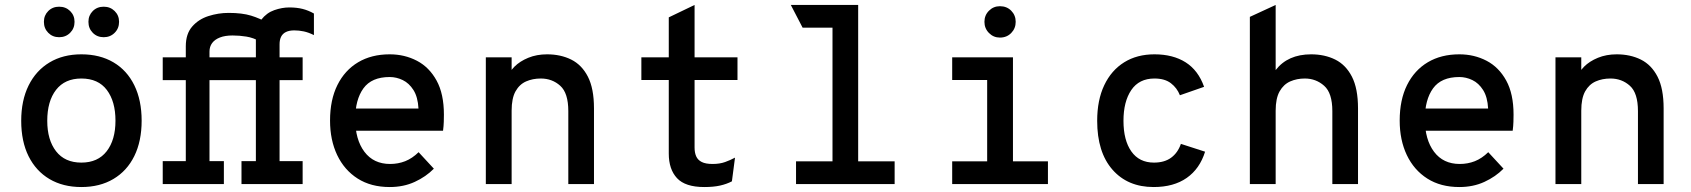

<svg xmlns="http://www.w3.org/2000/svg" viewBox="-20 -742 6816 774"><path d="M308 12Q234 12 179.5 -20.2Q125 -52.5 95.2 -112.2Q65.5 -172 65.5 -255Q65.5 -337 95.2 -397.2Q125 -457.5 179.5 -490.2Q234 -523 308 -523Q382.5 -523 437.2 -490.8Q492 -458.5 521.5 -398.2Q551 -338 551 -255.5Q551 -173 521.5 -113Q492 -53 437.2 -20.5Q382.5 12 308 12ZM308 -86.5Q374.5 -86.5 410 -132.2Q445.5 -178 445.5 -255.5Q445.5 -333 410.8 -379.2Q376 -425.5 308 -425.5Q241.5 -425.5 206 -379.8Q170.5 -334 170.5 -255Q170.5 -178 206 -132.2Q241.5 -86.5 308 -86.5ZM218.5 -592Q192 -592 174.5 -609.8Q157 -627.5 157 -654Q157 -680 174.5 -697.5Q192 -715 218.5 -715Q245 -715 262.8 -697.5Q280.5 -680 280.5 -654Q280.5 -627.5 262.8 -609.8Q245 -592 218.5 -592ZM398 -592Q371.5 -592 354 -609.8Q336.5 -627.5 336.5 -654Q336.5 -680 354 -697.5Q371.5 -715 398 -715Q424.5 -715 442.2 -697.5Q460 -680 460 -654Q460 -627.5 442.2 -609.8Q424.5 -592 398 -592Z M636 0V-92.5H729V-419H636V-511H729V-555.5Q729 -605.5 754.8 -635Q780.5 -664.5 820.2 -677.2Q860 -690 902 -690Q956 -690 992 -679Q1028 -668 1061.5 -648.5L1028 -575Q1001 -590 973.2 -594.5Q945.5 -599 917.5 -599Q887.5 -599 866.8 -591Q846 -583 835.2 -568.5Q824.5 -554 824.5 -534V-511H958.5V-419H824.5V-92.5H882.5V0ZM953.5 0V-92.5H1011.5V-419H898V-511H1011.5V-583Q1011.5 -634.5 1033.2 -662.5Q1055 -690.5 1086 -701.2Q1117 -712 1146 -712Q1176.5 -712 1200 -706Q1223.5 -700 1245.5 -687.5V-600.5Q1223.5 -611.5 1204.2 -615.5Q1185 -619.5 1166.5 -619.5Q1146 -619.5 1132.8 -613Q1119.5 -606.5 1113.2 -594Q1107 -581.5 1107 -563.5V-511H1200V-419H1107V-92.5H1200V0Z M1551 12Q1475.5 12 1421.8 -22.2Q1368 -56.5 1339.2 -117Q1310.5 -177.5 1310.5 -256Q1310.5 -339.5 1340.2 -399.2Q1370 -459 1423.8 -491Q1477.5 -523 1551 -523Q1611 -523 1660.8 -497Q1710.5 -471 1740 -417.2Q1769.5 -363.5 1769.5 -280Q1769.5 -267.5 1769 -250.8Q1768.5 -234 1766 -215H1390.5V-304.5H1667Q1664.5 -351 1646.8 -379Q1629 -407 1603.5 -419.2Q1578 -431.5 1551 -431.5Q1478 -431.5 1445 -385.8Q1412 -340 1412 -262Q1412 -179.5 1449 -130.2Q1486 -81 1552.5 -81Q1585 -81 1613.5 -92.2Q1642 -103.5 1667.5 -128.5L1729 -62Q1697 -29.5 1652 -8.8Q1607 12 1551 12Z M1938.5 0V-511H2042.5V-398.5L2028 -427Q2032 -451.5 2053.8 -473.2Q2075.5 -495 2109.5 -509Q2143.5 -523 2185.5 -523Q2240 -523 2282.8 -501.8Q2325.5 -480.5 2350 -432.8Q2374.5 -385 2374.5 -305V0H2271V-294Q2271 -367 2238.5 -396.2Q2206 -425.5 2160 -425.5Q2127.5 -425.5 2100.8 -413.8Q2074 -402 2058.2 -373.8Q2042.5 -345.5 2042.5 -296V0Z M2819 12Q2742.5 12 2709.2 -23.8Q2676 -59.5 2676 -123V-419.5H2565.5V-511H2676V-672L2780 -722V-511H2953V-419.5H2780V-147Q2780 -126.5 2786.5 -111.8Q2793 -97 2808.8 -89Q2824.5 -81 2852.5 -81Q2881.5 -81 2903 -88.8Q2924.5 -96.5 2943 -106.5L2930.5 -11Q2909.5 0 2883 6Q2856.5 12 2819 12Z M3336 0V-713.5L3439.5 -722V0ZM3189 0V-91.5H3586.5V0ZM3215.5 -630.5 3168 -722H3439.5L3430.5 -630.5Z M3959.5 -5V-511H4063.5V-5ZM3818.5 0V-91.5H4204.5V0ZM3818.5 -419.5V-511H4024.5V-419.5ZM4011 -590.5Q3985 -590.5 3966.8 -609Q3948.5 -627.5 3948.5 -654Q3948.5 -680.5 3966.8 -698.8Q3985 -717 4011 -717Q4038.5 -717 4056.5 -698.8Q4074.5 -680.5 4074.5 -654Q4074.5 -627.5 4056.5 -609Q4038.5 -590.5 4011 -590.5Z M4630.5 12Q4526 12 4464.5 -58.2Q4403 -128.5 4403 -255Q4403 -338.5 4431.5 -398.5Q4460 -458.5 4511.8 -490.8Q4563.5 -523 4634 -523Q4708.5 -523 4759.5 -490.8Q4810.5 -458.5 4834 -392L4736.5 -358Q4725 -387.5 4700.2 -406.5Q4675.5 -425.5 4634 -425.5Q4572 -425.5 4540.5 -379Q4509 -332.5 4509 -255Q4509 -176.5 4540.8 -131.5Q4572.5 -86.5 4632 -86.5Q4674 -86.5 4701 -106.2Q4728 -126 4740.5 -162L4838 -130.5Q4816.5 -61.5 4764 -24.8Q4711.5 12 4630.5 12Z M5018.5 0V-674L5122.5 -722V-459.5Q5171.5 -523 5265.5 -523Q5320 -523 5362.8 -501.8Q5405.5 -480.5 5430 -432.8Q5454.5 -385 5454.5 -305V0H5351V-294Q5351 -367 5318 -396.2Q5285 -425.5 5240 -425.5Q5208 -425.5 5181.2 -413.8Q5154.5 -402 5138.5 -373.8Q5122.5 -345.5 5122.5 -296V0Z M5863 12Q5787.5 12 5733.8 -22.2Q5680 -56.5 5651.2 -117Q5622.5 -177.5 5622.5 -256Q5622.5 -339.5 5652.2 -399.2Q5682 -459 5735.8 -491Q5789.5 -523 5863 -523Q5923 -523 5972.8 -497Q6022.5 -471 6052 -417.2Q6081.5 -363.5 6081.5 -280Q6081.5 -267.5 6081 -250.8Q6080.5 -234 6078 -215H5702.5V-304.5H5979Q5976.5 -351 5958.8 -379Q5941 -407 5915.5 -419.2Q5890 -431.5 5863 -431.5Q5790 -431.5 5757 -385.8Q5724 -340 5724 -262Q5724 -179.5 5761 -130.2Q5798 -81 5864.5 -81Q5897 -81 5925.5 -92.2Q5954 -103.5 5979.5 -128.5L6041 -62Q6009 -29.5 5964 -8.8Q5919 12 5863 12Z M6250.5 0V-511H6354.5V-398.5L6340 -427Q6344 -451.5 6365.8 -473.2Q6387.5 -495 6421.5 -509Q6455.5 -523 6497.5 -523Q6552 -523 6594.8 -501.8Q6637.5 -480.5 6662 -432.8Q6686.5 -385 6686.5 -305V0H6583V-294Q6583 -367 6550.5 -396.2Q6518 -425.5 6472 -425.5Q6439.5 -425.5 6412.8 -413.8Q6386 -402 6370.2 -373.8Q6354.5 -345.5 6354.5 -296V0Z"/></svg>

Font: Overpass Mono SemiBold
Style: Regular
Weight: 600
Monospace: yes
Designer: Delve Withrington, Dave Bailey
Foundry: Delve Fonts LLC
Version: Version 4.000